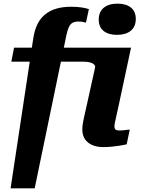

<svg xmlns="http://www.w3.org/2000/svg" viewBox="-20 -801 778 1052"><path d="M408 -683Q390 -683 377.5 -676Q365 -669 357.5 -653Q350 -637 344 -609L170 231H38L162 -589Q169 -636 185.5 -669Q202 -702 228.5 -723Q255 -744 290 -754Q325 -764 370 -764Q404 -764 428.5 -760Q453 -756 467 -751L451 -677Q445 -679 434 -681Q423 -683 408 -683ZM501 -431Q503 -440 495.5 -447.5Q488 -455 473.5 -459Q459 -463 438 -463H42L57 -540H698L630 -222Q623 -188 617.5 -165.5Q612 -143 609.5 -129Q607 -115 607 -108Q607 -96 613.5 -91Q620 -86 634 -86Q645 -86 655 -87Q665 -88 674.5 -89.5Q684 -91 691 -91L674 -10Q657 -6 637 -3Q617 0 594 2.5Q571 5 547 5Q512 5 486 -6Q460 -17 445.5 -38.5Q431 -60 431 -91Q431 -105 433.5 -122Q436 -139 442 -165Q448 -191 457 -232ZM621 -610Q574 -610 547.5 -631.5Q521 -653 521 -694Q521 -736 548.5 -758.5Q576 -781 624 -781Q671 -781 697.5 -759.5Q724 -738 724 -697Q724 -655 696.5 -632.5Q669 -610 621 -610Z"/></svg>

Font: Roboto Serif
Style: Bold Italic
Weight: 700
Italic angle: -10°
Designer: Greg Gazdowicz
Foundry: Commercial Type
Version: Version 1.008